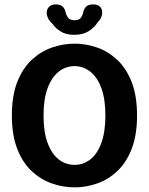

<svg xmlns="http://www.w3.org/2000/svg" viewBox="-20 -818 659 849"><path d="M310 10.5Q259.5 10.5 210.2 -6.5Q161 -23.5 120.8 -60.8Q80.5 -98 56.5 -159Q32.5 -220 32.5 -307.5Q32.5 -395 56.5 -455.8Q80.5 -516.5 120.8 -553.8Q161 -591 210.2 -608Q259.5 -625 310 -625Q360 -625 409 -608Q458 -591 498 -553.8Q538 -516.5 562 -455.8Q586 -395 586 -307.5Q586 -220 562 -159Q538 -98 498 -60.8Q458 -23.5 409 -6.5Q360 10.5 310 10.5ZM310 -89Q348.5 -89 379.5 -113.2Q410.5 -137.5 428.2 -186Q446 -234.5 446 -307.5Q446 -380 428.2 -428.2Q410.5 -476.5 379.5 -501Q348.5 -525.5 310 -525.5Q270.5 -525.5 239.5 -501Q208.5 -476.5 190.5 -428.2Q172.5 -380 172.5 -307.5Q172.5 -234.5 190.5 -186Q208.5 -137.5 239.5 -113.2Q270.5 -89 310 -89ZM393 -798.5Q411.5 -798.5 421.8 -788.8Q432 -779 432 -762.5Q432 -753 427.5 -741.8Q423 -730.5 412 -719.5Q398 -696.5 372.2 -680.2Q346.5 -664 308.5 -664Q273 -664 249 -678.5Q225 -693 211 -714Q197.5 -725.5 192 -738.2Q186.5 -751 186.5 -761.5Q186.5 -778 197.2 -788.2Q208 -798.5 225.5 -798.5Q248 -798.5 257.8 -788.2Q267.5 -778 270 -764Q273 -751 281 -739.8Q289 -728.5 309.5 -728.5Q330 -728.5 337.8 -739.8Q345.5 -751 348 -763.5Q350.5 -777.5 360.2 -788Q370 -798.5 393 -798.5Z"/></svg>

Font: Sono Monospace SemiBold
Style: Regular
Weight: 600
Designer: Tyler Finck
Foundry: Tyler Finck
Version: Version 2.112